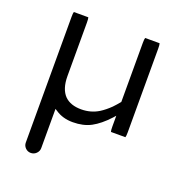

<svg xmlns="http://www.w3.org/2000/svg" viewBox="-126 -590 842 902"><g transform="rotate(20 295.0 -138.5)"><path d="M90.3 -484.4Q87.9 -478 87.9 -459V168.9Q87.9 184.6 99.1 195.8Q110.4 207 126 207Q142.1 207 153.6 195.6Q165 184.1 165 168.9V-27.3L175.8 -20.5Q211.9 3.9 261.7 3.9Q314.5 3.9 353 -16.6Q392.1 -37.6 432.6 -81.5L444.3 -94.7V-40Q444.3 -21 446.8 -14.6H519Q521.5 -21 521.5 -40V-459Q521.5 -478 519 -484.4H446.8Q444.3 -478 444.3 -459V-163.6Q428.2 -144 414.1 -129.4Q390.1 -106 366.2 -90.8Q327.1 -66.4 278.3 -66.4Q225.1 -66.4 196.3 -94.7Q165 -126.5 165 -191.4V-459Q165 -478 162.6 -484.4Z"/></g></svg>

Font: YuPearl-Light
Style: Light
Weight: 300
Designer: Max Yao
Foundry: Max-Everyday
Version: Version 1.011; ttfautohint (v1.8.3)